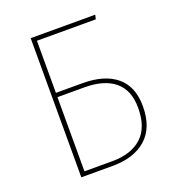

<svg xmlns="http://www.w3.org/2000/svg" viewBox="-125 -782 812 883"><g transform="rotate(-20 281.0 -340.5)"><path d="M276 -405Q384 -405 442.5 -356Q501 -307 501 -211Q501 -106 441 -53Q381 0 277 0H123V-681H439L434 -660H146V-405ZM283 -21Q375 -21 426.5 -68Q478 -115 478 -211Q478 -298 426 -341Q374 -384 278 -384H146V-21Z"/></g></svg>

Font: FiraGO Thin
Style: Regular
Weight: 100
Designer: bBox Type
Foundry: bBox Type GmbH
Version: Version 1.001;PS 001.001;hotconv 1.0.88;makeotf.lib2.5.64775